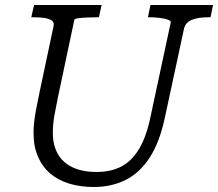

<svg xmlns="http://www.w3.org/2000/svg" viewBox="-20 -730 871 767"><path d="M212 -344Q205 -308 200 -283Q195 -258 193 -238Q191 -218 191 -199Q191 -161 203 -131.5Q215 -102 237.5 -82.5Q260 -63 292 -53Q324 -43 365 -43Q424 -43 466 -65.5Q508 -88 537 -137.5Q566 -187 582 -267L662 -640Q664 -647 651 -651.5Q638 -656 618 -658.5Q598 -661 580 -661H571L581 -710H831L821 -661H810Q773 -661 747 -651Q721 -641 715 -615L639 -262Q618 -162 578 -100.5Q538 -39 481.5 -11Q425 17 355 17Q301 17 256.5 3.5Q212 -10 180.5 -37Q149 -64 131.5 -104.5Q114 -145 114 -198Q114 -217 116 -238Q118 -259 123 -286.5Q128 -314 136 -352L194 -626Q197 -641 187 -648Q177 -655 159 -658Q141 -661 116 -661H105L116 -710H386L375 -661H366Q347 -661 326.5 -660Q306 -659 292 -657Q278 -655 277 -651Z"/></svg>

Font: Roboto Serif 20pt Light
Style: Italic
Weight: 300
Italic angle: -10°
Version: Version 1.007